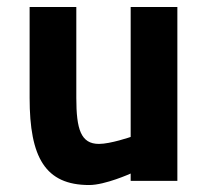

<svg xmlns="http://www.w3.org/2000/svg" viewBox="-20 -519 601 551"><path d="M355 -499V-126C355 -126 297 -106 264 -106C212 -106 199 -148 199 -238V-499H65V-238C65 -67 110 12 236 12C282 12 355 -21 355 -21V0H489V-499Z"/></svg>

Font: TitilliumMaps29L
Style: 999 wt
Weight: 900
Designer: Campivisivi
Foundry: Accademia di Belle Arti di Urbino and students of MA course of Visual design